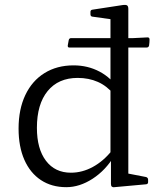

<svg xmlns="http://www.w3.org/2000/svg" viewBox="-20 -769 669 796"><path d="M438 -162V-599H512V-162ZM452 -378Q423 -413 385.5 -429.5Q348 -446 302 -446Q222 -446 177.5 -391.5Q133 -337 133 -239Q133 -152 170.5 -102.5Q208 -53 274 -53Q321 -53 365 -77Q409 -101 444 -145L454 -123Q418 -63 364 -28Q310 7 255 7Q194 7 149.5 -22.5Q105 -52 81 -106.5Q57 -161 57 -236Q57 -316 85 -375Q113 -434 164.5 -466Q216 -498 285 -498Q344 -498 393 -472Q442 -446 473 -397ZM438 -571V-716L456 -687L363 -700Q355 -701 355 -710V-720Q355 -728 364 -729L488 -748Q502 -750 507 -746.5Q512 -743 512 -732V-571ZM512 -162V-24L493 -53L586 -35Q594 -32 594 -24V-14Q594 -6 586 -5L454 7Q448 8 444 5Q440 2 440 -6V-119L438 -128V-162ZM267 -572Q260 -572 261 -581L265 -603Q267 -611 275 -611H532L592 -614Q600 -614 600 -605Q600 -599 599.5 -593Q599 -587 598 -580Q596 -572 588 -572Z"/></svg>

Font: Hahmlet Light
Style: Regular
Weight: 300
Designer: Minjoo Ham & Mark Frömberg
Foundry: hypertype
Version: Version 1.002